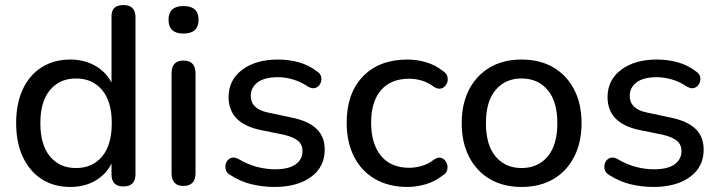

<svg xmlns="http://www.w3.org/2000/svg" viewBox="-20 -732 2852 761"><path d="M281 -66Q346 -66 384.5 -111.5Q423 -157 423 -244Q423 -330 384.5 -375.5Q346 -421 281 -421Q217 -421 178.5 -375.5Q140 -330 140 -244Q140 -157 178.5 -111.5Q217 -66 281 -66ZM259 9Q194 9 146 -21.5Q98 -52 71 -109Q44 -166 44 -244Q44 -322 70.5 -378.5Q97 -435 145.5 -465.5Q194 -496 259 -496Q314 -496 357 -471.5Q400 -447 422 -405V-664Q420 -712 469 -712Q517 -712 517 -664V-41Q517 7 469 7Q422 7 422 -41V-84Q401 -41 358 -16Q315 9 259 9Z M707 5Q660 5 660 -46V-441Q660 -492 707 -492Q755 -492 755 -441V-46Q755 5 707 5ZM707 -599Q648 -599 648 -654Q648 -708 707 -708Q767 -708 767 -654Q767 -599 707 -599Z M1068 9Q1022 9 978 -1.5Q934 -12 895 -37Q879 -45 875 -59Q871 -73 876 -86Q881 -99 893.5 -105Q906 -111 923 -103Q962 -80 998.5 -70.5Q1035 -61 1070 -61Q1124 -61 1151.5 -80.5Q1179 -100 1179 -133Q1179 -159 1161 -174Q1143 -189 1105 -198L1011 -217Q886 -244 886 -347Q886 -415 940 -455.5Q994 -496 1081 -496Q1125 -496 1164.5 -485Q1204 -474 1235 -450Q1250 -441 1253 -427.5Q1256 -414 1250 -401.5Q1244 -389 1231.5 -384Q1219 -379 1202 -388Q1172 -408 1141.5 -417Q1111 -426 1082 -426Q1028 -426 1001 -405.5Q974 -385 974 -352Q974 -300 1042 -286L1136 -266Q1201 -253 1234 -222Q1267 -191 1267 -139Q1267 -70 1212.5 -30.5Q1158 9 1068 9Z M1595 9Q1521 9 1466.5 -22.5Q1412 -54 1383 -111.5Q1354 -169 1354 -246Q1354 -362 1418.5 -429Q1483 -496 1595 -496Q1630 -496 1666.5 -486Q1703 -476 1735 -451Q1750 -442 1753.5 -427.5Q1757 -413 1750.5 -400Q1744 -387 1731 -382Q1718 -377 1701 -387Q1676 -406 1650.5 -413Q1625 -420 1602 -420Q1529 -420 1490 -374.5Q1451 -329 1451 -246Q1451 -162 1490 -114.5Q1529 -67 1602 -67Q1625 -67 1650.5 -74Q1676 -81 1701 -100Q1718 -111 1731 -105.5Q1744 -100 1750 -86.5Q1756 -73 1752.5 -58.5Q1749 -44 1734 -36Q1703 -12 1666.5 -1.5Q1630 9 1595 9Z M2047 9Q1975 9 1922 -22Q1869 -53 1839.5 -110Q1810 -167 1810 -244Q1810 -321 1839.5 -377.5Q1869 -434 1922 -465Q1975 -496 2047 -496Q2120 -496 2173 -465Q2226 -434 2255.5 -377.5Q2285 -321 2285 -244Q2285 -167 2255.5 -110Q2226 -53 2173 -22Q2120 9 2047 9ZM2047 -66Q2112 -66 2150.5 -111.5Q2189 -157 2189 -244Q2189 -330 2150.5 -375.5Q2112 -421 2047 -421Q1983 -421 1944.5 -375.5Q1906 -330 1906 -244Q1906 -157 1944.5 -111.5Q1983 -66 2047 -66Z M2570 9Q2524 9 2480 -1.5Q2436 -12 2397 -37Q2381 -45 2377 -59Q2373 -73 2378 -86Q2383 -99 2395.5 -105Q2408 -111 2425 -103Q2464 -80 2500.5 -70.5Q2537 -61 2572 -61Q2626 -61 2653.5 -80.5Q2681 -100 2681 -133Q2681 -159 2663 -174Q2645 -189 2607 -198L2513 -217Q2388 -244 2388 -347Q2388 -415 2442 -455.5Q2496 -496 2583 -496Q2627 -496 2666.5 -485Q2706 -474 2737 -450Q2752 -441 2755 -427.5Q2758 -414 2752 -401.5Q2746 -389 2733.5 -384Q2721 -379 2704 -388Q2674 -408 2643.5 -417Q2613 -426 2584 -426Q2530 -426 2503 -405.5Q2476 -385 2476 -352Q2476 -300 2544 -286L2638 -266Q2703 -253 2736 -222Q2769 -191 2769 -139Q2769 -70 2714.5 -30.5Q2660 9 2570 9Z"/></svg>

Font: Chiron GoRound TC
Style: Regular
Weight: 400
Designer: Ryoko NISHIZUKA 西塚涼子 (kana, bopomofo & ideographs); Paul D. Hunt (Latin, Greek & Cyrillic); Sandoll Communications 산돌커뮤니
Foundry: Adobe
Version: Version 1.000;hotconv 1.1.1;makeotfexe 2.6.0